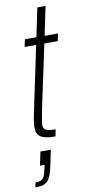

<svg xmlns="http://www.w3.org/2000/svg" viewBox="-109 -696 446 970"><g transform="rotate(-10 114.0 -211.0)"><path d="M135 0Q108 0 89.5 -3.5Q71 -7 59.5 -14.5Q48 -22 43 -34.5Q38 -47 38 -65Q38 -71 39 -82Q40 -93 43 -108.5Q46 -124 50 -144L119 -472H60L68 -510H127L158 -658H200L169 -510H238L230 -472H161L91 -143Q88 -127 85.5 -112.5Q83 -98 81 -86Q79 -74 79 -65Q79 -56 84.5 -49Q90 -42 103.5 -38.5Q117 -35 142 -35ZM-10 236 -5 212Q15 212 25.5 206Q36 200 41.5 186.5Q47 173 52 149L56 132H32L47 62H100L84 140Q78 169 71 187.5Q64 206 54 217Q44 228 29 232Q14 236 -10 236Z"/></g></svg>

Font: Saira ExtraCondensed ExtraLight
Style: Italic
Weight: 250
Width: 2
Italic angle: -12°
Designer: Hector Gatti with collaboration of the Omnibus-Type team
Foundry: Omnibus-Type
Version: Version 1.101